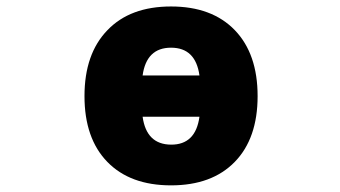

<svg xmlns="http://www.w3.org/2000/svg" viewBox="-20 -555 1040 587"><path d="M416 -324.2H589.8Q578.1 -409.2 502.9 -409.2Q427.7 -409.2 416 -324.2ZM416 -198.2Q427.7 -113.3 502.9 -112.8Q578.1 -112.3 589.8 -198.2ZM308.6 -462.9Q377.9 -535.2 502.9 -535.2Q627.9 -535.2 697.8 -462.9Q767.6 -390.6 767.6 -261.2Q767.6 -131.8 697.8 -60.1Q627.9 11.7 502.9 11.7Q377.9 11.7 308.1 -60.1Q238.3 -131.8 238.3 -261.2Q238.3 -390.6 308.6 -462.9Z"/></svg>

Font: Gen Shin Gothic Monospace Heavy
Style: Bold
Weight: 800
Designer: [Source Han Sans]
Ryoko NISHIZUKA  (kana & ideographs); Paul D. Hunt (Latin, Greek & Cyrillic); Wenlong ZHANG  (bopomofo
Version: Version 1.002.20150607